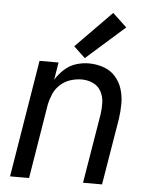

<svg xmlns="http://www.w3.org/2000/svg" viewBox="-54 -819 685 865"><g transform="rotate(5 288.0 -387.0)"><path d="M24 0H110L165 -336Q170 -361 180.5 -385.5Q191 -410 211.5 -428.5Q232 -447 257.5 -455Q283 -463 308 -463Q335 -463 359 -452Q383 -441 395.5 -418Q408 -395 409 -368Q410 -341 406 -314L354 0H440L490 -301Q495 -336 495 -370.5Q495 -405 485 -436.5Q475 -468 453.5 -492Q432 -516 400 -527Q368 -538 334 -538Q305 -538 276 -529Q247 -520 223.5 -498.5Q200 -477 184 -451L197 -530H111ZM313 -560 487 -714 423 -774 261 -609Z"/></g></svg>

Font: Iosevka Sparkle
Style: Italic
Weight: 400
Italic angle: -9°
Designer: Belleve Invis
Foundry: Belleve Invis
Version: Version 4.5.0; ttfautohint (v1.8.3)